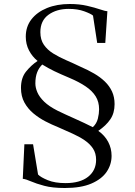

<svg xmlns="http://www.w3.org/2000/svg" viewBox="-20 -842 676 961"><path d="M145.5 -120 170.5 31.5Q184 45.5 219.5 60Q255 74.5 308 74.5Q381 74.5 421 42.8Q461 11 461 -42Q461 -75 445.5 -98.5Q430 -122 403.5 -140Q377 -158 342.5 -173.5Q308 -189 269.5 -206Q239.5 -218 207.5 -234.5Q175.5 -251 147.5 -274.2Q119.5 -297.5 102.2 -328.8Q85 -360 85 -402Q85 -452.5 110.5 -484Q136 -515.5 168 -537Q141 -559 125 -590Q109 -621 109 -658.5Q109 -708.5 137.2 -745Q165.5 -781.5 215.2 -801.8Q265 -822 329 -822Q377 -822 415.8 -813Q454.5 -804 480.8 -795Q507 -786 517.5 -786L507 -627H466.5L445.5 -764Q434.5 -773.5 401.5 -785.5Q368.5 -797.5 324 -797.5Q263 -797.5 222.5 -768Q182 -738.5 182 -681Q182 -643.5 199.5 -618Q217 -592.5 246.5 -574.2Q276 -556 311.8 -540.5Q347.5 -525 384 -507.5Q420 -492 451 -474Q482 -456 505 -433.8Q528 -411.5 540.8 -383.8Q553.5 -356 553.5 -321Q553.5 -276 532.2 -244.8Q511 -213.5 472 -187Q504.5 -164 521.5 -131.8Q538.5 -99.5 538.5 -62Q538.5 -18.5 513.8 18Q489 54.5 437.2 76.8Q385.5 99 304.5 99Q242.5 99 201.5 88Q160.5 77 135 65.8Q109.5 54.5 94 53L102 -120ZM268 -288Q287 -278.5 309.2 -268.5Q331.5 -258.5 355 -247.8Q378.5 -237 401.5 -226.5Q424.5 -216 444.5 -205.5Q463.5 -223 469.8 -248.2Q476 -273.5 476 -295Q476 -332 459 -359.5Q442 -387 409.2 -409.2Q376.5 -431.5 328 -452Q304.5 -462 285.8 -470.2Q267 -478.5 251.5 -486Q236 -493.5 221.5 -501.5Q207 -509.5 191.5 -519Q175 -503 166 -480Q157 -457 157 -424.5Q157 -403.5 167 -380Q177 -356.5 201.2 -333Q225.5 -309.5 268 -288Z"/></svg>

Font: Merriweather 144pt Light
Style: Regular
Weight: 300
Version: Version 2.100